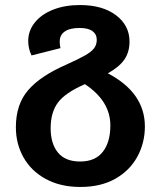

<svg xmlns="http://www.w3.org/2000/svg" viewBox="-20 -726 639 762"><path d="M555 -224Q555 -159 525 -104Q495 -49 437.5 -16.5Q380 16 299 16Q220 16 162 -15.5Q104 -47 73.5 -101Q43 -155 43 -221Q43 -312 92 -368.5Q141 -425 242 -469Q293 -492 317.5 -506Q342 -520 353 -534Q364 -548 364 -568Q364 -590 347 -602.5Q330 -615 296 -615Q257 -615 237 -601Q217 -587 217 -561Q217 -547 220 -535L105 -506Q92 -534 92 -563Q92 -604 118 -636.5Q144 -669 190.5 -687.5Q237 -706 297 -706Q387 -706 440.5 -665.5Q494 -625 494 -561Q494 -519 473.5 -489.5Q453 -460 408 -435Q555 -358 555 -224ZM317 -392Q239 -358 210 -319Q181 -280 181 -217Q181 -156 210 -120.5Q239 -85 298 -85Q358 -85 388 -123.5Q418 -162 418 -228Q418 -325 317 -392Z"/></svg>

Font: FiraGOUPP
Style: Medium
Weight: 400
Designer: bBox Type
Foundry: bBox Type GmbH
Version: Version 1.001